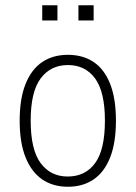

<svg xmlns="http://www.w3.org/2000/svg" viewBox="-20 -704 517 732"><path d="M239 8Q182 8 141 -20Q100 -48 77.5 -104Q55 -160 55 -244Q55 -328 77.5 -384Q100 -440 141 -467.5Q182 -495 239 -495Q296 -495 337 -467.5Q378 -440 400 -384Q422 -328 422 -244Q422 -160 400 -104Q378 -48 337 -20Q296 8 239 8ZM238 -31Q305 -31 342.5 -82Q380 -133 380 -244Q380 -354 342.5 -405Q305 -456 239 -456Q173 -456 135 -405Q97 -354 97 -244Q97 -133 135 -82Q173 -31 238 -31ZM279 -626V-684H337V-626ZM141 -626V-684H199V-626Z"/></svg>

Font: Nunito Sans 10pt Condensed ExtraLight
Style: Regular
Weight: 250
Width: 3
Designer: Vernon Adams
Foundry: Vernon Adams
Version: Version 3.101;gftools[0.9.27]